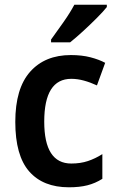

<svg xmlns="http://www.w3.org/2000/svg" viewBox="-20 -786 496 816"><path d="M273 10Q163 10 104 -57.5Q45 -125 45 -268Q45 -410 108 -481Q171 -552 281 -552Q328 -552 364.5 -542.5Q401 -533 427 -519L392 -423Q364 -436 336.5 -443.5Q309 -451 283 -451Q168 -451 168 -269Q168 -91 283 -91Q322 -91 353.5 -101.5Q385 -112 415 -131V-26Q385 -7 351.5 1.5Q318 10 273 10ZM434 -756Q419 -737 391 -709Q363 -681 332.5 -653Q302 -625 278 -606H197V-618Q221 -651 249.5 -691.5Q278 -732 296 -766H434Z"/></svg>

Font: Noto Sans Telugu SemiCondensed SemiBold
Style: Regular
Weight: 600
Width: 4
Designer: Jelle Bosma - Monotype Design Team
Foundry: Monotype Imaging Inc.
Version: Version 2.005; ttfautohint (v1.8.4.7-5d5b)